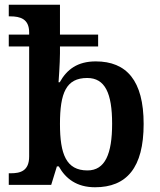

<svg xmlns="http://www.w3.org/2000/svg" viewBox="-20 -780 676 810"><path d="M381 10C514 10 586 -72 586 -257C586 -440 514 -521 384 -521C307 -521 262 -487 232 -433H227C227 -433 233 -515 233 -555V-584H394V-634H233V-760H17V-711H23C66 -711 103 -700 103 -643V-634H17V-584H103V-120C103 -58 65 -49 25 -49H17V0H196L220 -78H228C257 -26 304 10 381 10ZM349 -61C259 -61 233 -130 233 -257C233 -388 259 -451 348 -451C423 -451 453 -387 453 -258C453 -130 423 -61 349 -61Z"/></svg>

Font: Noto Serif Semi
Style: Regular
Weight: 600
Designer: Monotype Design Team
Foundry: Monotype Imaging Inc.
Version: Version 1.002